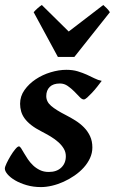

<svg xmlns="http://www.w3.org/2000/svg" viewBox="-29 -741 467 781"><path d="M384.8 -412.1Q376.5 -400.9 366 -387.7Q355.5 -374.5 345 -363.3Q334.5 -352.1 325.7 -344.2Q316.9 -336.4 312 -336.4Q304.2 -336.4 294.7 -346.7Q285.2 -356.9 273.2 -368.9Q261.2 -380.9 246.8 -391.1Q232.4 -401.4 214.8 -401.4Q187.5 -401.4 173.3 -387.5Q159.2 -373.5 159.2 -350.1Q159.2 -327.1 179.2 -310.1Q199.2 -293 238.8 -272.9Q258.8 -262.7 278.1 -250.5Q297.4 -238.3 312.7 -222.7Q328.1 -207 337.4 -187Q346.7 -167 346.7 -141.1Q346.7 -118.7 337.2 -97.9Q327.6 -77.1 311.5 -59.3Q295.4 -41.5 274.2 -26.9Q252.9 -12.2 229.7 -1.7Q206.5 8.8 182.6 14.4Q158.7 20 137.7 20Q106.4 20 79.6 12.2Q52.7 4.4 33 -7.1Q13.2 -18.6 2 -31.7Q-9.3 -44.9 -9.3 -55.2Q-9.3 -62 -2.2 -76.9Q4.9 -91.8 14.2 -107.2Q23.4 -122.6 33 -134Q42.5 -145.5 47.9 -145.5Q52.2 -145.5 57.1 -137.7Q62 -129.9 68.6 -118.4Q75.2 -106.9 84.2 -93.5Q93.3 -80.1 105.2 -68.6Q117.2 -57.1 133.1 -49.3Q148.9 -41.5 169.4 -41.5Q201.7 -41.5 220.2 -59.3Q238.8 -77.1 238.8 -105.5Q238.8 -122.1 230.5 -136.2Q222.2 -150.4 208.3 -162.8Q194.3 -175.3 176.8 -185.8Q159.2 -196.3 141.1 -205.6Q115.2 -218.8 98.1 -232.2Q81.1 -245.6 71 -259.5Q61 -273.4 56.9 -288.3Q52.7 -303.2 52.7 -318.8Q52.7 -349.6 70.8 -375Q88.9 -400.4 116.5 -418.7Q144 -437 177.2 -447Q210.4 -457 240.7 -457Q267.1 -457 287.1 -450.9Q307.1 -444.8 324 -437.3Q340.8 -429.7 355.2 -422.4Q369.6 -415 384.8 -412.1ZM273.4 -509.3H206.5L107.9 -691.4Q115.7 -700.2 124.3 -707.8Q132.8 -715.3 141.1 -720.7L250.5 -612.8L391.1 -720.7Q397 -715.3 404.8 -707.8Q412.6 -700.2 418 -691.4Z"/></svg>

Font: Gentium Basic
Style: Bold Italic
Weight: 700
Italic angle: -8°
Designer: J. Victor Gaultney and Annie Olsen
Foundry: SIL International
Version: Version 1.102; 2013; Maintenance release